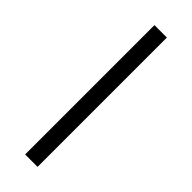

<svg xmlns="http://www.w3.org/2000/svg" viewBox="-187 -533 546 546"><g transform="rotate(45 86.0 -260.0)"><path d="M61 0H111V-520H61Z"/></g></svg>

Font: Aspekta 200
Style: Regular
Weight: 200
Designer: Ivo Dolenc
Version: Version 2.000